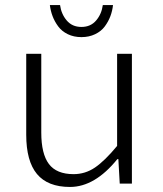

<svg xmlns="http://www.w3.org/2000/svg" viewBox="-20 -721 640 754"><path d="M175.8 -701.2H215.8Q220.7 -665.5 242.2 -640.4Q263.7 -615.2 299.8 -615.2Q335.9 -615.2 357.4 -640.4Q378.9 -665.5 383.8 -701.2H423.8Q421.4 -678.7 413.6 -657.7Q405.8 -636.7 391.6 -617.4Q377.4 -598.1 353.5 -586.7Q329.6 -575.2 299.8 -575.2Q270 -575.2 246.3 -586.7Q222.7 -598.1 208.5 -617.4Q194.3 -636.7 186.5 -657.5Q178.7 -678.2 175.8 -701.2ZM254.9 13.2Q167.5 13.2 125.2 -37.6Q83 -88.4 83 -191.9V-509.8H142.1V-200.2Q142.1 -116.7 172.1 -76.9Q202.1 -37.1 269 -37.1Q314.5 -37.1 352.8 -63Q391.1 -88.9 439.9 -147.9V-509.8H498V0H450.2L444.8 -96.2H440.9Q352.5 13.2 254.9 13.2Z"/></svg>

Font: Office Code Pro Light
Style: Regular
Weight: 300
Designer: Nathan Rutzky & Paul D. Hunt
Foundry: Adobe Systems Incorporated
Version: Version 1.004;PS 001.004;hotconv 1.0.70;makeotf.lib2.5.58329